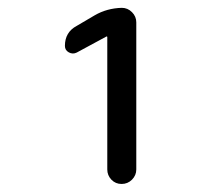

<svg xmlns="http://www.w3.org/2000/svg" viewBox="-20 -750 540 478"><path d="M170.9 -619.1Q161.1 -614.3 151.4 -619.6Q141.6 -625 141.6 -635.7Q141.6 -669.9 170.9 -685.5L215.8 -711.9Q246.1 -729.5 283.2 -730.5Q297.9 -730.5 308.6 -719.7Q319.3 -709 319.3 -694.3V-328.1Q319.3 -313.5 308.6 -302.7Q297.9 -292 282.7 -292Q267.6 -292 257.3 -302.7Q247.1 -313.5 247.1 -328.1V-658.2L246.1 -659.2H245.1Z"/></svg>

Font: Rounded Mgen+ 1m medium
Style: Regular
Weight: 500
Designer: [Source Han Sans]
Ryoko NISHIZUKA  (kana & ideographs); Paul D. Hunt (Latin, Greek & Cyrillic); Wenlong ZHANG  (bopomofo
Version: Version 1.059.20150602